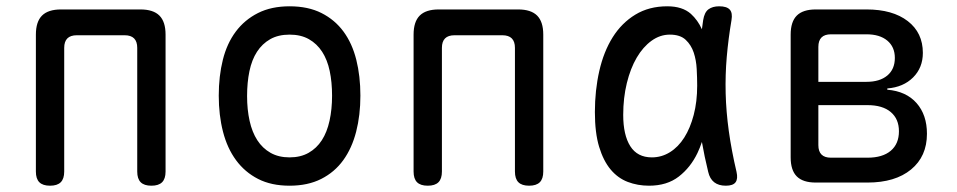

<svg xmlns="http://www.w3.org/2000/svg" viewBox="-20 -580 3040 610"><path d="M139 10Q116 10 105 -1Q94 -12 94 -35V-470Q94 -511 113.5 -530.5Q133 -550 174 -550H426Q467 -550 486.5 -530.5Q506 -511 506 -470V-35Q506 -12 495 -1Q484 10 461 10Q438 10 427 -1Q416 -12 416 -35V-428Q416 -448 406 -458Q396 -468 376 -468H224Q204 -468 194 -458Q184 -448 184 -428V-35Q184 -12 173 -1Q162 10 139 10Z M900 10Q842 10 800 -11.5Q758 -33 730 -71Q702 -109 688.5 -161.5Q675 -214 675 -276Q675 -338 688 -390Q701 -442 729 -479.5Q757 -517 799.5 -538.5Q842 -560 900 -560Q959 -560 1001.5 -538.5Q1044 -517 1071.5 -479.5Q1099 -442 1112 -390Q1125 -338 1125 -276Q1125 -214 1111.5 -161.5Q1098 -109 1070.5 -71Q1043 -33 1000.5 -11.5Q958 10 900 10ZM900 -80Q935 -80 960.5 -94.5Q986 -109 1002.5 -134.5Q1019 -160 1027 -196.5Q1035 -233 1035 -276Q1035 -319 1027.5 -354.5Q1020 -390 1003.5 -415.5Q987 -441 961.5 -455.5Q936 -470 900 -470Q864 -470 838.5 -455.5Q813 -441 796.5 -415.5Q780 -390 772.5 -354Q765 -318 765 -275Q765 -232 773 -196Q781 -160 797.5 -134.5Q814 -109 839.5 -94.5Q865 -80 900 -80Z M1339 10Q1316 10 1305 -1Q1294 -12 1294 -35V-470Q1294 -511 1313.5 -530.5Q1333 -550 1374 -550H1626Q1667 -550 1686.5 -530.5Q1706 -511 1706 -470V-35Q1706 -12 1695 -1Q1684 10 1661 10Q1638 10 1627 -1Q1616 -12 1616 -35V-428Q1616 -448 1606 -458Q1596 -468 1576 -468H1424Q1404 -468 1394 -458Q1384 -448 1384 -428V-35Q1384 -12 1373 -1Q1362 10 1339 10Z M2042 10Q2006 10 1974.5 -2Q1943 -14 1920 -41.5Q1897 -69 1883.5 -113.5Q1870 -158 1870 -224Q1870 -293 1884 -354.5Q1898 -416 1926.5 -461.5Q1955 -507 1998.5 -533.5Q2042 -560 2100 -560Q2148 -560 2175 -536Q2197 -516 2210 -487Q2212 -502 2214 -516Q2218 -541 2231 -550.5Q2244 -560 2265 -560Q2289 -560 2298.5 -549.5Q2308 -539 2304 -516Q2294 -457 2289 -399.5Q2284 -342 2285.5 -283.5Q2287 -225 2295.5 -163.5Q2304 -102 2320 -34Q2325 -12 2317 -1Q2309 10 2286 10Q2263 10 2249 -1Q2235 -12 2230 -34Q2218 -83 2210 -129Q2204 -111 2196 -94Q2174 -48 2136.5 -19Q2099 10 2042 10ZM2051 -80Q2082 -80 2108.5 -96.5Q2135 -113 2154 -143Q2173 -173 2184 -215Q2195 -257 2195 -308Q2195 -332 2193.5 -360.5Q2192 -389 2184 -413Q2176 -437 2158.5 -453.5Q2141 -470 2108 -470Q2077 -470 2050 -450.5Q2023 -431 2003 -397Q1983 -363 1971.5 -316Q1960 -269 1960 -215Q1960 -151 1982.5 -115.5Q2005 -80 2051 -80Z M2572 0Q2531 0 2511.5 -19.5Q2492 -39 2492 -80V-470Q2492 -511 2511.5 -530.5Q2531 -550 2572 -550H2733Q2816 -550 2864 -513Q2912 -476 2912 -412Q2912 -365 2881 -334Q2850 -303 2799 -299V-295Q2859 -290 2892 -252.5Q2925 -215 2925 -155Q2925 -83 2874.5 -41.5Q2824 0 2736 0ZM2580 -246V-119Q2580 -99 2590 -89Q2600 -79 2620 -79H2736Q2784 -79 2810 -101Q2836 -123 2836 -163Q2836 -202 2810 -224Q2784 -246 2736 -246ZM2620 -471Q2600 -471 2590 -461Q2580 -451 2580 -431V-320H2733Q2775 -320 2799 -340Q2823 -360 2823 -396Q2823 -431 2799 -451Q2775 -471 2733 -471Z"/></svg>

Font: Maple Mono NL
Style: Regular
Weight: 400
Monospace: yes
Designer: subframe7536
Version: Version 7.000